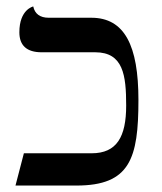

<svg xmlns="http://www.w3.org/2000/svg" viewBox="-20 -575 503 595"><path d="M371 -248C371 -151 342 -100 264 -100H54L28 0H217C383 0 409 -84 409 -265C409 -434 366 -520 263 -520H131C104 -520 88 -532 83 -555C83 -555 40 -546 40 -475C40 -434 63 -413 109 -413H275C362 -413 371 -342 371 -248Z"/></svg>

Font: Libertinus Serif Display
Style: Regular
Weight: 400
Designer: Philipp H. Poll, Khaled Hosny
Foundry: Caleb Maclennan
Version: Version 7.050;RELEASE